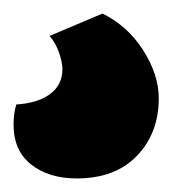

<svg xmlns="http://www.w3.org/2000/svg" viewBox="-40 -58 255 283"><path d="M111 -38Q148 -20 171 16Q194 52 194 87Q194 138 162 171.5Q130 205 73 205Q32 205 6 184.5Q-20 164 -20 126Q-20 109 -16 96Q16 94 34 80.5Q52 67 52 44Q52 34 47 19.5Q42 5 33 -5Z"/></svg>

Font: Baloo Bhai
Style: Regular
Weight: 400
Designer: Supriya Tembe, Noopur Datye and Ek Type
Foundry: Ek Type
Version: Version 1.443;PS 1.000;hotconv 16.6.51;makeotf.lib2.5.65220;